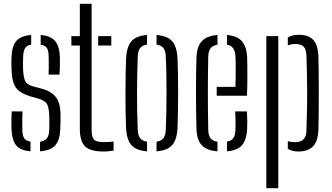

<svg xmlns="http://www.w3.org/2000/svg" viewBox="-20 -790 1744 1010"><path d="M40.5 -111.5Q40 -135.5 40 -156.8Q40 -178 41.5 -204H98.5Q97 -173.5 97.2 -149Q97.5 -124.5 97.5 -106Q98 -76.5 107.5 -62.5Q117 -48.5 140.5 -45V6Q86 1.5 64.2 -26.5Q42.5 -54.5 40.5 -111.5ZM190.5 6V-44.5Q215.5 -48.5 226.8 -62.5Q238 -76.5 239 -106.5Q239.5 -121.5 239.5 -134Q239.5 -146.5 239.5 -158.2Q239.5 -170 239 -182.5Q237.5 -222.5 228.2 -240.8Q219 -259 189 -269L138.5 -283.5Q101.5 -295 80.5 -311.5Q59.5 -328 50.8 -355.2Q42 -382.5 40.5 -426.5Q40 -447 40 -460Q40 -473 40.5 -488Q42 -545.5 65 -573.5Q88 -601.5 144 -606V-555.5Q122 -551.5 112.5 -537.5Q103 -523.5 102 -494Q101.5 -483 101 -466.5Q100.5 -450 101 -433.5Q102 -394 109.8 -370.2Q117.5 -346.5 151 -336.5L199.5 -323.5Q251 -309.5 274.8 -278Q298.5 -246.5 298.5 -183.5Q298.5 -162.5 298.2 -147.2Q298 -132 297 -110.5Q295 -54 271.5 -26.2Q248 1.5 190.5 6ZM235.5 -397.5Q236.5 -415 236.5 -433Q236.5 -451 236.5 -467Q236.5 -483 236 -495Q235.5 -523.5 226.5 -537.5Q217.5 -551.5 194 -555V-606Q247.5 -601.5 270.5 -573.5Q293.5 -545.5 295 -487.5Q295 -480 295 -463.8Q295 -447.5 294.8 -429.5Q294.5 -411.5 293 -397.5Z M355.5 -550.5V-600H400V-770H462V-106.5Q462 -69 474.2 -55.8Q486.5 -42.5 527.5 -42.5Q543 -42.5 553.2 -43.2Q563.5 -44 577.5 -45.5V2Q565.5 4 552.8 5.5Q540 7 525.5 7Q455 7 427.5 -20Q400 -47 400 -113V-550.5ZM496.5 -550.5V-600H565.5V-550.5Z M643 -118.5Q641.5 -152 640.8 -196.8Q640 -241.5 640 -291Q640 -340.5 640.8 -389.5Q641.5 -438.5 643 -480.5Q646 -542.5 670.5 -572Q695 -601.5 753.5 -606V-555.5Q727.5 -551.5 716.5 -536.5Q705.5 -521.5 704.5 -491Q703 -448.5 702 -401.8Q701 -355 700.8 -305.8Q700.5 -256.5 701.5 -206.8Q702.5 -157 704.5 -109Q705.5 -79 716.8 -63.8Q728 -48.5 753.5 -44.5V6Q695 1.5 670.2 -28Q645.5 -57.5 643 -118.5ZM803.5 6V-44.5Q830 -49 840.5 -64Q851 -79 852 -107.5Q854 -153 855 -200.5Q856 -248 856 -296.8Q856 -345.5 855.2 -394.8Q854.5 -444 852 -493Q851 -522.5 840 -537Q829 -551.5 803.5 -555.5V-606Q843 -603 866.5 -589Q890 -575 901 -548.2Q912 -521.5 914 -480.5Q915.5 -443 916.2 -398Q917 -353 917 -304.8Q917 -256.5 916.2 -209.2Q915.5 -162 914 -118.5Q912 -78 901 -51.5Q890 -25 866.5 -11Q843 3 803.5 6Z M1013.5 -111.5Q1012.5 -151 1011.8 -197.5Q1011 -244 1011 -294.2Q1011 -344.5 1011.5 -393.8Q1012 -443 1013.5 -487.5Q1015.5 -545 1041.5 -573.2Q1067.5 -601.5 1124 -606V-555Q1098 -550.5 1087.2 -535.5Q1076.5 -520.5 1075.5 -494Q1074.5 -448 1074 -400.5Q1073.5 -353 1073.5 -304.2Q1073.5 -255.5 1074 -205.8Q1074.5 -156 1075.5 -106Q1076.5 -76.5 1088 -62.2Q1099.5 -48 1124 -44.5V6Q1066 1.5 1040.8 -26.5Q1015.5 -54.5 1013.5 -111.5ZM1174 6V-45Q1196.5 -49 1207 -63.2Q1217.5 -77.5 1218.5 -106.5Q1219.5 -121.5 1219.2 -148.8Q1219 -176 1217.5 -204H1279Q1280.5 -184.5 1280.8 -156Q1281 -127.5 1280 -111.5Q1277 -54.5 1253.2 -26.5Q1229.5 1.5 1174 6ZM1120 -286.5V-333H1218.5Q1219.5 -365 1219.8 -398Q1220 -431 1219.8 -457.2Q1219.5 -483.5 1218.5 -494Q1217 -522.5 1206 -536.8Q1195 -551 1174 -555V-606Q1229 -601 1253.2 -572.5Q1277.5 -544 1280 -489Q1280.5 -478 1281 -444.5Q1281.5 -411 1281.2 -368.2Q1281 -325.5 1279 -286.5Z M1381 200V-600H1444V200ZM1494 -48Q1501.5 -45 1511 -43.5Q1520.5 -42 1531 -42Q1561.5 -42 1576.5 -56.8Q1591.5 -71.5 1592 -105Q1594.5 -174 1595.2 -225Q1596 -276 1595.8 -318.5Q1595.5 -361 1594.5 -403.2Q1593.5 -445.5 1592 -496Q1591.5 -529 1578.2 -543.8Q1565 -558.5 1533.5 -558.5Q1511 -558.5 1494 -551V-593Q1505 -599.5 1519 -603.2Q1533 -607 1552 -607Q1603 -607 1628 -580Q1653 -553 1655 -491Q1656 -459 1656.5 -408.2Q1657 -357.5 1657 -301Q1657 -244.5 1656.5 -193.5Q1656 -142.5 1655 -109Q1653 -47.5 1626.8 -20.2Q1600.5 7 1549.5 7Q1515.5 7 1494 -7.5Z"/></svg>

Font: Big Shoulders Stencil Text Thin Light
Style: Regular
Weight: 300
Version: Version 2.001